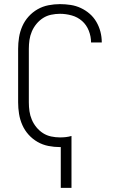

<svg xmlns="http://www.w3.org/2000/svg" viewBox="-20 -702 590 932"><path d="M275 210V12H271Q243 12 215 6.5Q187 1 162.5 -13Q138 -27 119 -48Q100 -69 88.5 -95Q77 -121 72.5 -149Q68 -177 68 -205V-465Q68 -493 72.5 -521Q77 -549 88.5 -575Q100 -601 119 -622Q138 -643 162.5 -657Q187 -671 215 -676.5Q243 -682 271 -682Q297 -682 323 -678Q349 -674 372.5 -663Q396 -652 415.5 -635Q435 -618 448 -595.5Q461 -573 467.5 -548Q474 -523 474 -497V-496H422Q422 -525 411 -553Q400 -581 378.5 -600Q357 -619 328.5 -627Q300 -635 271 -635Q250 -635 228.5 -630.5Q207 -626 189 -614.5Q171 -603 157 -586Q143 -569 134.5 -549Q126 -529 123 -508Q120 -487 120 -465V-205Q120 -183 123 -162Q126 -141 134.5 -121Q143 -101 157 -84Q171 -67 189 -55.5Q207 -44 228.5 -39.5Q250 -35 271 -35Q286 -35 299.5 -36.5Q313 -38 327 -42V210Z"/></svg>

Font: Lode Dark Term
Style: Regular
Weight: 400
Monospace: yes
Designer: Belleve Invis
Foundry: Belleve Invis
Version: Version 29.2.0